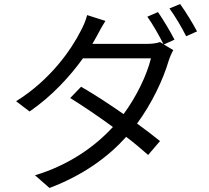

<svg xmlns="http://www.w3.org/2000/svg" viewBox="-20 -866 1040 954"><path d="M765 -806 712 -783C739 -746 772 -687 792 -647L775 -657C759 -651 736 -648 709 -648H439C446 -660 453 -672 459 -683C469 -702 487 -736 504 -762L413 -791C407 -765 391 -730 381 -712C335 -621 232 -470 60 -363L127 -312C239 -389 328 -487 392 -576H730C710 -494 659 -387 594 -299C524 -348 449 -397 383 -435L329 -379C393 -339 470 -287 541 -235C452 -138 323 -46 154 5L226 68C395 4 518 -87 607 -186C649 -154 686 -123 716 -96L775 -165C743 -191 704 -221 661 -252C736 -354 791 -472 818 -564C823 -580 833 -603 841 -617L794 -645L847 -669C826 -710 790 -770 765 -806ZM875 -846 822 -824C850 -786 883 -730 905 -686L959 -710C940 -747 901 -810 875 -846Z"/></svg>

Font: Microsoft YaHei
Style: Regular
Weight: 400
Designer: Ryoko NISHIZUKA 西塚涼子 (kana, bopomofo & ideographs); Paul D. Hunt (Latin, Greek & Cyrillic); Sandoll Communications 산돌커뮤니
Foundry: Adobe
Version: Version 2.001;hotconv 1.0.111;makeotfexe 2.5.65597